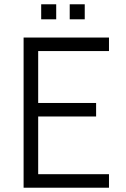

<svg xmlns="http://www.w3.org/2000/svg" viewBox="-20 -875 586 895"><path d="M90 0H488V-63H158V-332H428V-395H158V-637H488V-700H90ZM305 -785H375V-855H305ZM172 -785H242V-855H172Z"/></svg>

Font: Uncut Sans Book
Style: Regular
Weight: 350
Designer: Kasper Nordkvist
Foundry: UNCUT.wtf
Version: Version 1.304;Glyphs 3.2 (3246)